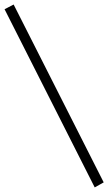

<svg xmlns="http://www.w3.org/2000/svg" viewBox="-97 -693 472 836"><path d="M354.5 101.1 315.4 123 -77.1 -652.8 -37.6 -673.3Z"/></svg>

Font: PT Astra Serif
Style: Regular
Weight: 400
Designer: A.Korolkova, I. Chaeva
Foundry: ParaType Ltd
Version: Version 1.002